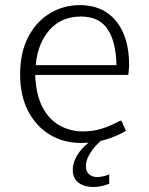

<svg xmlns="http://www.w3.org/2000/svg" viewBox="-20 -559 591 764"><path d="M302.2 9.8Q232.4 9.8 177.5 -23.7Q122.6 -57.1 91.3 -118.4Q60.1 -179.7 60.1 -262.2Q60.1 -351.1 92.8 -412.8Q125.5 -474.6 179.7 -506.6Q233.9 -538.6 297.4 -538.6Q359.9 -538.6 403.6 -509.8Q447.3 -481 470.5 -427.7Q493.7 -374.5 493.7 -300.3Q493.7 -292.5 492.9 -283.9Q492.2 -275.4 491.5 -268.8Q490.7 -262.2 490.2 -260.7H120.1Q123 -182.6 148.9 -133.1Q174.8 -83.5 217 -59.8Q259.3 -36.1 310.1 -36.1Q351.6 -36.1 387 -47.6Q422.4 -59.1 458 -78.6H463.4L481 -38.1Q445.8 -17.6 401.9 -3.9Q357.9 9.8 302.2 9.8ZM122.1 -299.8H443.4Q441.4 -394 407.7 -443.6Q374 -493.2 301.8 -493.2Q224.1 -493.2 177 -439.7Q129.9 -386.2 122.1 -299.8ZM352.1 185.1Q328.1 185.1 309.6 177.7Q291 170.4 280.3 155.3Q269.5 140.1 269.5 117.7Q269.5 93.3 281.7 68.8Q293.9 44.4 315.9 23.2Q337.9 2 365.2 -12.7H399.4Q381.3 -0.5 363.5 18.6Q345.7 37.6 333.7 59.3Q321.8 81.1 321.8 102.1Q321.8 125 335.2 135.3Q348.6 145.5 366.7 145.5Q379.4 145.5 392.6 142.1Q405.8 138.7 414.6 134.8V171.9Q402.8 177.2 385.7 181.2Q368.7 185.1 352.1 185.1Z"/></svg>

Font: Comme ExtraLight
Style: Regular
Weight: 250
Version: Version 1.000;gftools[0.9.27]